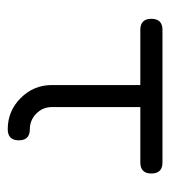

<svg xmlns="http://www.w3.org/2000/svg" viewBox="8 -448 440 496"><g transform="rotate(90 228.0 -200.0)"><path d="M428.2 -371.1Q428.2 -342.5 399.7 -342.5H256.6V-114Q256.6 -90.3 273.6 -73.7Q290.5 -57.1 313.7 -57.1Q342.5 -57.1 342.5 -28.6Q342.5 0 313.7 0Q266.8 0 233.3 -33.4Q199.7 -66.9 199.7 -114V-342.5H57.1Q28.6 -342.5 28.6 -371.1Q28.6 -399.7 57.1 -399.7H399.7Q428.2 -399.7 428.2 -371.1Z"/></g></svg>

Font: EnergyBar
Style: Regular
Weight: 400
Italic angle: -10°
Version: 1.0 2000-03-28